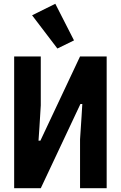

<svg xmlns="http://www.w3.org/2000/svg" viewBox="-20 -997 640 1017"><path d="M55 0V-698H196V-439L189 -325L184 -252H194L404 -698H545V0H404V-259L412 -380L416 -446H406L405 -444L196 0ZM150 -916 273 -977 372 -783 284 -740Z"/></svg>

Font: Lilex Nerd Font
Style: Bold
Weight: 700
Designer: Mike Abbink, Paul van der Laan, Pieter van Rosmalen, Mikhael Khrustik
Foundry: Mikhael Khrustik
Version: Version 2.400; ttfautohint (v1.8.4.7-5d5b);Nerd Fonts 3.3.0